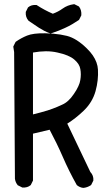

<svg xmlns="http://www.w3.org/2000/svg" viewBox="-20 -874 540 935"><path d="M385.3 41Q376.5 40 368.9 36.6Q361.3 33.2 354.5 27.8L354 27.3L353.5 26.4Q315.9 -40.5 285.6 -110.4Q271 -144 254.9 -177Q238.8 -210 221.7 -242.2L140.6 -223.1V3.9V5.4L140.1 6.3L130.4 25.9L129.9 27.3L128.9 27.8Q113.3 41 89.4 39.1H88.4L87.4 38.6L67.9 28.8L66.4 28.3L65.9 27.3Q55.2 14.2 52.7 -3.4V-3.9L48.8 -620.6L44.9 -645.5V-647.5L45.4 -648.9L55.2 -668.5L56.2 -669.9L57.1 -670.9Q83 -689 111.8 -700.7Q141.6 -712.9 200.7 -711.9Q220.2 -711.4 238.5 -710Q256.8 -708.5 273.7 -705.8Q290.5 -703.1 306.2 -699.2Q353.5 -687 403.3 -637.7Q420.4 -621.1 431.9 -604.2Q443.4 -587.4 449.7 -570.1Q456.1 -552.7 457 -535.2Q460 -483.9 445.3 -430.2Q430.2 -376 387.7 -335Q348.6 -297.4 307.6 -272L419.9 -36.6Q436.5 -19 434.6 4.4V5.4L434.1 6.3L424.3 25.9L423.3 27.3L421.9 28.3Q405.3 39.1 386.2 41H385.7ZM281.7 -363.8Q313.5 -377 339.8 -416.5Q346.7 -426.3 352.1 -435.8Q357.4 -445.3 361.3 -453.6Q365.2 -461.9 367.7 -469.7Q370.1 -477.5 371.1 -484.4Q376 -512.7 371.1 -538.1Q369.1 -550.3 361.8 -561.8Q354.5 -573.2 341.8 -584Q316.4 -606 259.8 -618.2Q232.4 -624.5 202.6 -624.3Q172.9 -624 140.6 -618.2V-316.9Q179.2 -326.2 212.4 -336.4Q224.6 -340.3 236.3 -344.7Q248 -349.1 259.3 -353.8Q270.5 -358.4 281.7 -363.8ZM224.6 -711.4Q210.4 -716.3 197 -723.1Q183.6 -730 170.4 -738.3Q145 -754.9 119.6 -772.5L119.1 -772.9L118.7 -773.4Q103.5 -791 105.5 -814.9V-815.9L106 -816.9L115.7 -836.4L116.2 -837.9L117.2 -838.4Q125 -845.2 135 -847.9Q145 -850.6 156.7 -849.6H158.2L159.7 -848.6Q197.3 -824.2 237.3 -807.1Q250.5 -812 262.2 -818.1Q273.9 -824.2 284.7 -832Q309.1 -849.6 339.8 -853.5H341.8L343.3 -853L362.8 -843.3L364.3 -842.3L365.2 -841.3Q377.9 -824.2 376 -800.3V-799.3L375.5 -798.3L365.7 -778.8L364.7 -777.3L363.8 -776.4Q347.7 -765.6 331.5 -756.1Q315.4 -746.6 298.3 -738.8Q264.6 -723.1 228.5 -711.4L226.6 -710.4Z"/></svg>

Font: NaikaiFont
Style: SemiBold
Weight: 600
Version: Version 1.89